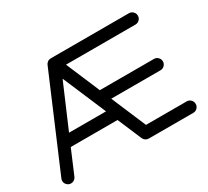

<svg xmlns="http://www.w3.org/2000/svg" viewBox="-153 -1028 1398 1290"><g transform="rotate(-30 546.0 -383.0)"><path d="M1009 15H664Q650 15 639 7.5Q628 0 623 -12L544 -198H181L102 -12Q97 0 86 7.5Q75 15 61 15Q43 15 30 2Q17 -11 17 -29Q17 -39 21 -47L322 -754Q327 -766 338 -773.5Q349 -781 363 -781H969Q987 -781 1000 -768Q1013 -755 1013 -737Q1013 -719 1000 -706Q987 -693 969 -693H430L541 -431H961Q979 -431 992 -418Q1005 -405 1005 -387Q1005 -369 992 -356Q979 -343 961 -343H579L693 -74H1009Q1027 -74 1040 -61Q1053 -48 1053 -29Q1053 -11 1040 2Q1027 15 1009 15ZM363 -623 219 -287H506Z"/></g></svg>

Font: Hanken
Style: Book
Weight: 400
Designer: Alfredo Marco Pradil
Foundry: Hanken Design Co.
Version: Version 2.06 2014